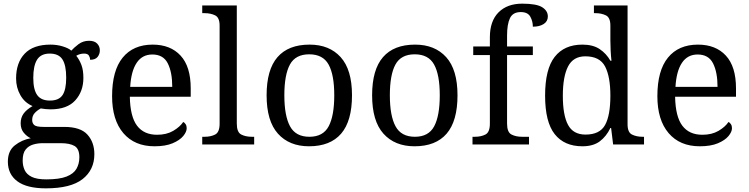

<svg xmlns="http://www.w3.org/2000/svg" viewBox="-20 -790 4095 1050"><path d="M231 240Q127 240 75 201.5Q23 163 23 94Q23 35 61 5Q99 -25 148 -34Q128 -43 110.5 -63.5Q93 -84 93 -116Q93 -146 108.5 -168Q124 -190 158 -210Q115 -228 91.5 -269.5Q68 -311 68 -361Q68 -447 115 -496.5Q162 -546 256 -546Q292 -546 324 -536Q356 -526 370 -513Q384 -529 409 -548Q434 -567 467 -567Q497 -567 511.5 -551.5Q526 -536 526 -515Q526 -494 513.5 -478.5Q501 -463 473 -463Q473 -474 466.5 -485.5Q460 -497 440 -497Q417 -497 397 -485Q414 -464 425 -435.5Q436 -407 436 -364Q436 -290 391.5 -241Q347 -192 256 -192Q244 -192 228.5 -193.5Q213 -195 203 -197Q184 -187 170 -172Q156 -157 156 -134Q156 -116 167.5 -106Q179 -96 218 -96H331Q420 -96 458 -54Q496 -12 496 53Q496 139 431.5 189.5Q367 240 231 240ZM253 -240Q302 -240 322 -270Q342 -300 342 -365Q342 -433 321.5 -465Q301 -497 252 -497Q204 -497 183 -464Q162 -431 162 -364Q162 -300 183.5 -270Q205 -240 253 -240ZM233 191Q305 191 344 175.5Q383 160 398.5 132.5Q414 105 414 70Q414 24 388 8.5Q362 -7 312 -7H214Q186 -7 161 0.5Q136 8 120 28Q104 48 104 88Q104 117 115 140.5Q126 164 154 177.5Q182 191 233 191Z M825 10Q716 10 654.5 -62Q593 -134 593 -264Q593 -404 651 -475Q709 -546 815 -546Q912 -546 967.5 -486Q1023 -426 1023 -307V-261H690Q692 -152 729.5 -102.5Q767 -53 839 -53Q891 -53 927.5 -74.5Q964 -96 982 -123Q989 -120 995 -111Q1001 -102 1001 -89Q1001 -69 982 -46Q963 -23 924 -6.5Q885 10 825 10ZM922 -315Q922 -395 897.5 -443.5Q873 -492 813 -492Q758 -492 727.5 -446.5Q697 -401 692 -315Z M1086 0V-42H1099Q1133 -42 1157 -54.5Q1181 -67 1181 -114V-650Q1181 -694 1156.5 -706Q1132 -718 1099 -718H1086V-760H1275V-114Q1275 -67 1299 -54.5Q1323 -42 1357 -42H1370V0Z M1670 10Q1562 10 1500 -59Q1438 -128 1438 -269Q1438 -409 1497.5 -477.5Q1557 -546 1673 -546Q1781 -546 1843 -477.5Q1905 -409 1905 -269Q1905 -128 1845.5 -59Q1786 10 1670 10ZM1672 -42Q1747 -42 1777.5 -99.5Q1808 -157 1808 -269Q1808 -381 1777 -437Q1746 -493 1671 -493Q1596 -493 1565.5 -437Q1535 -381 1535 -269Q1535 -157 1566 -99.5Q1597 -42 1672 -42Z M2247 10Q2139 10 2077 -59Q2015 -128 2015 -269Q2015 -409 2074.5 -477.5Q2134 -546 2250 -546Q2358 -546 2420 -477.5Q2482 -409 2482 -269Q2482 -128 2422.5 -59Q2363 10 2247 10ZM2249 -42Q2324 -42 2354.5 -99.5Q2385 -157 2385 -269Q2385 -381 2354 -437Q2323 -493 2248 -493Q2173 -493 2142.5 -437Q2112 -381 2112 -269Q2112 -157 2143 -99.5Q2174 -42 2249 -42Z M2564 0V-42H2577Q2611 -42 2635 -54.5Q2659 -67 2659 -114V-489H2568V-536H2659V-586Q2659 -675 2706.5 -722.5Q2754 -770 2836 -770Q2914 -770 2945 -750.5Q2976 -731 2976 -700Q2976 -673 2953 -658.5Q2930 -644 2894 -644Q2894 -674 2880 -699Q2866 -724 2828 -724Q2785 -724 2769 -691Q2753 -658 2753 -595V-536H2894V-489H2753V-114Q2753 -67 2777 -54.5Q2801 -42 2835 -42H2873V0Z M3165 10Q3066 10 3013.5 -56.5Q2961 -123 2961 -267Q2961 -412 3013.5 -479Q3066 -546 3165 -546Q3223 -546 3259.5 -521.5Q3296 -497 3318 -458H3324Q3321 -483 3319.5 -513.5Q3318 -544 3318 -568V-650Q3318 -694 3293.5 -706Q3269 -718 3236 -718H3228V-760H3412V-110Q3412 -66 3436.5 -54Q3461 -42 3494 -42H3502V0H3333L3322 -90H3318Q3296 -44 3260 -17Q3224 10 3165 10ZM3182 -54Q3260 -54 3289 -106.5Q3318 -159 3318 -267Q3318 -371 3289 -426.5Q3260 -482 3181 -482Q3115 -482 3086.5 -426.5Q3058 -371 3058 -266Q3058 -160 3086.5 -107Q3115 -54 3182 -54Z M3807 10Q3698 10 3636.5 -62Q3575 -134 3575 -264Q3575 -404 3633 -475Q3691 -546 3797 -546Q3894 -546 3949.5 -486Q4005 -426 4005 -307V-261H3672Q3674 -152 3711.5 -102.5Q3749 -53 3821 -53Q3873 -53 3909.5 -74.5Q3946 -96 3964 -123Q3971 -120 3977 -111Q3983 -102 3983 -89Q3983 -69 3964 -46Q3945 -23 3906 -6.5Q3867 10 3807 10ZM3904 -315Q3904 -395 3879.5 -443.5Q3855 -492 3795 -492Q3740 -492 3709.5 -446.5Q3679 -401 3674 -315Z"/></svg>

Font: Noto Serif Old Uyghur
Style: Regular
Weight: 400
Designer: Lewis McGuffie
Foundry: Google LLC
Version: Version 1.003; ttfautohint (v1.8.4.7-5d5b)